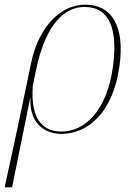

<svg xmlns="http://www.w3.org/2000/svg" viewBox="-68 -566 578 826"><path d="M-48 240H-16L62 -145H63C57 -24 137 10 195 10C310 10 418 -80 446 -282C470 -453 413 -546 299 -546C190 -546 98 -448 66 -296L15 -51ZM197 0C123 0 62 -44 73 -197L89 -273C121 -423 187 -536 296 -536C406 -536 439 -436 418 -280C393 -91 297 0 197 0Z"/></svg>

Font: Noto Serif Display Thin
Style: Italic
Weight: 100
Italic angle: -12°
Designer: Monotype Design Team
Foundry: Monotype Imaging Inc.
Version: Version 2.009